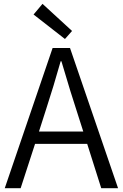

<svg xmlns="http://www.w3.org/2000/svg" viewBox="-20 -983 641 1003"><path d="M356.4 -821.3 319.3 -779.3 155.3 -907.2 202.1 -962.9ZM183.6 -295.9H415L377 -415Q355.5 -478.5 300.8 -663.1H296.9Q258.8 -528.3 221.7 -415ZM508.8 0 435.5 -231.4H163.1L87.9 0H4.9L254.9 -732.4H345.7L596.7 0Z"/></svg>

Font: Gen Shin Gothic Normal
Style: Regular
Weight: 300
Designer: [Source Han Sans]
Ryoko NISHIZUKA  (kana & ideographs); Paul D. Hunt (Latin, Greek & Cyrillic); Wenlong ZHANG  (bopomofo
Version: Version 1.002.20150607